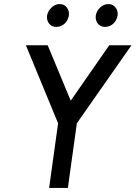

<svg xmlns="http://www.w3.org/2000/svg" viewBox="-20 -922 665 942"><path d="M107 -700 265 -317 221 0H313L357 -317L625 -700H516L327 -428L214 -700ZM273 -902Q250 -902 233 -885Q215 -868 211 -846Q208 -823 221 -806Q234 -790 256 -790Q279 -790 297 -806Q314 -823 318 -846Q321 -868 308 -885Q295 -902 273 -902ZM512 -902Q489 -902 471 -885Q454 -869 450 -846Q447 -823 460 -806Q473 -790 495 -790Q518 -790 536 -806Q553 -823 557 -846Q560 -868 547 -885Q534 -902 512 -902Z"/></svg>

Font: Unageo
Style: Medium-Italic
Weight: 500
Designer: Richard Sepsi
Foundry: Richard Sepsi
Version: Version 2.000